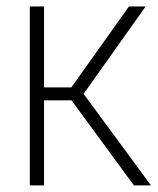

<svg xmlns="http://www.w3.org/2000/svg" viewBox="-20 -560 476 580"><path d="M70 0V-540.5H113V-296H195.5L369.5 -540.5H420L232.5 -276.5L436 0H384.5L196 -257H113V0Z"/></svg>

Font: Encode Sans Condensed ExtraLight
Style: Regular
Weight: 200
Width: 3
Designer: Multiple Designers
Foundry: Impallari Type
Version: Version 3.000; ttfautohint (v1.8.3) -l 8 -r 50 -G 200 -x 14 